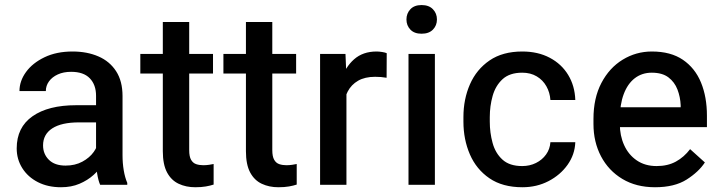

<svg xmlns="http://www.w3.org/2000/svg" viewBox="-20 -746 2907 775"><path d="M367.7 -359.4Q367.7 -403.8 342.5 -429.9Q317.4 -456.1 267.1 -456.1Q236.3 -456.1 213.4 -445.6Q190.4 -435.1 177.7 -417.5Q165 -399.9 165 -378.4H58.6Q58.6 -418.9 85 -455.3Q111.3 -491.7 159.7 -514.9Q208 -538.1 272.9 -538.1Q331.5 -538.1 377.2 -518.3Q422.9 -498.5 448.7 -458.5Q474.6 -418.5 474.6 -358.4V-119.1Q474.6 -87.4 479.5 -58.3Q484.4 -29.3 493.7 -7.8V0H384.3Q376.5 -17.6 372.1 -45.7Q367.7 -73.7 367.7 -99.6ZM384.3 -252H298.8Q228 -252 190.9 -227.8Q153.8 -203.6 153.8 -159.2Q153.8 -124.5 177.2 -101.1Q200.7 -77.6 244.6 -77.6Q283.2 -77.6 312.5 -93.5Q341.8 -109.4 358.4 -132.8Q375 -156.2 376 -177.7L415 -128.9Q410.2 -108.4 395.8 -84.7Q381.3 -61 357.4 -39.6Q333.5 -18.1 300.8 -4.2Q268.1 9.8 226.1 9.8Q173.3 9.8 133.1 -10.7Q92.8 -31.2 70.1 -67.1Q47.4 -103 47.4 -147Q47.4 -231.9 111.1 -276.6Q174.8 -321.3 287.1 -321.3H384.3Z M839.8 -449.2H546.4V-528.3H839.8ZM743.7 -657.2V-140.1Q743.7 -114.3 751.2 -101.1Q758.8 -87.9 771.7 -83.5Q784.7 -79.1 800.3 -79.1Q812 -79.1 824 -80.8Q835.9 -82.5 842.3 -84V-1Q829.1 3.4 811 6.6Q793 9.8 768.1 9.8Q731 9.8 701.2 -4.2Q671.4 -18.1 654.3 -50Q637.2 -82 637.2 -135.7V-657.2Z M1175.3 -449.2H881.8V-528.3H1175.3ZM1079.1 -657.2V-140.1Q1079.1 -114.3 1086.7 -101.1Q1094.2 -87.9 1107.2 -83.5Q1120.1 -79.1 1135.7 -79.1Q1147.5 -79.1 1159.4 -80.8Q1171.4 -82.5 1177.7 -84V-1Q1164.6 3.4 1146.5 6.6Q1128.4 9.8 1103.5 9.8Q1066.4 9.8 1036.6 -4.2Q1006.8 -18.1 989.7 -50Q972.7 -82 972.7 -135.7V-657.2Z M1378.4 0H1272V-528.3H1374.5L1378.4 -435.1ZM1540.5 -432.1Q1528.8 -434.1 1517.6 -435.1Q1506.3 -436 1494.1 -436Q1453.1 -436 1425.5 -420.2Q1397.9 -404.3 1383.3 -376.2Q1368.7 -348.1 1365.7 -310.5L1338.9 -303.2Q1338.9 -368.7 1356.2 -421.9Q1373.5 -475.1 1409.2 -506.6Q1444.8 -538.1 1500 -538.1Q1509.8 -538.1 1522.5 -536.1Q1535.2 -534.2 1541 -531.2Z M1681.6 -725.6Q1711.4 -725.6 1727.5 -708.7Q1743.7 -691.9 1743.7 -667.5Q1743.7 -643.1 1727.5 -626.5Q1711.4 -609.9 1681.6 -609.9Q1652.3 -609.9 1636.5 -626.5Q1620.6 -643.1 1620.6 -667.5Q1620.6 -691.9 1636.5 -708.7Q1652.3 -725.6 1681.6 -725.6ZM1735.4 0H1628.9V-528.3H1735.4Z M2088.9 9.8Q2008.3 9.8 1955.6 -26.4Q1902.8 -62.5 1876.7 -122.8Q1850.6 -183.1 1850.6 -254.9V-273.4Q1850.6 -345.7 1877 -405.8Q1903.3 -465.8 1956.1 -502Q2008.8 -538.1 2088.4 -538.1Q2151.4 -538.1 2199 -512.9Q2246.6 -487.8 2273.4 -443.6Q2300.3 -399.4 2302.2 -342.3H2201.7Q2199.7 -372.6 2185.5 -397.7Q2171.4 -422.9 2146.5 -437.7Q2121.6 -452.6 2087.9 -452.6Q2037.1 -452.6 2008.5 -426.3Q1980 -399.9 1968.5 -358.9Q1957 -317.9 1957 -273.4V-254.9Q1957 -210.4 1968.3 -169.2Q1979.5 -127.9 2008.1 -101.8Q2036.6 -75.7 2087.9 -75.7Q2118.2 -75.7 2143.3 -88.1Q2168.5 -100.6 2184.1 -122.3Q2199.7 -144 2201.7 -171.9H2302.2Q2300.3 -122.1 2271 -80.8Q2241.7 -39.6 2194.1 -14.9Q2146.5 9.8 2088.9 9.8Z M2624 9.8Q2547.9 9.8 2492.2 -23.7Q2436.5 -57.1 2406 -115Q2375.5 -172.9 2375.5 -245.6V-266.1Q2375.5 -350.1 2407.5 -411.1Q2439.5 -472.2 2493.4 -505.1Q2547.4 -538.1 2611.3 -538.1Q2687.5 -538.1 2736.6 -504.6Q2785.6 -471.2 2809.6 -412.8Q2833.5 -354.5 2833.5 -279.3V-232.9H2431.6V-313H2727.5V-321.3Q2726.1 -354.5 2714.6 -384.5Q2703.1 -414.6 2678.2 -433.6Q2653.3 -452.6 2610.8 -452.6Q2571.3 -452.6 2542.2 -430.2Q2513.2 -407.7 2497.6 -366Q2481.9 -324.2 2481.9 -266.1V-245.6Q2481.9 -198.2 2499.5 -159.7Q2517.1 -121.1 2550.5 -98.4Q2584 -75.7 2630.4 -75.7Q2675.3 -75.7 2708.3 -93.8Q2741.2 -111.8 2765.6 -144L2825.2 -90.3Q2800.3 -52.2 2751.5 -21.2Q2702.6 9.8 2624 9.8Z"/></svg>

Font: Heebo Medium
Style: Regular
Weight: 500
Designer: Oded Ezer
Foundry: Ezer Type House
Version: Version 3.100